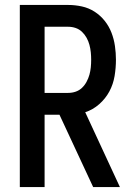

<svg xmlns="http://www.w3.org/2000/svg" viewBox="-20 -755 540 775"><path d="M356 0 220 -292H160V0H60V-735H255Q283 -735 310.5 -729Q338 -723 361.5 -708Q385 -693 402.5 -671Q420 -649 430 -623Q440 -597 444 -569Q448 -541 448 -514Q448 -481 442.5 -448Q437 -415 421.5 -386Q406 -357 380.5 -334.5Q355 -312 324 -302L464 0ZM160 -380H255Q271 -380 285.5 -385Q300 -390 311 -400.5Q322 -411 329.5 -425Q337 -439 341 -453.5Q345 -468 346.5 -483Q348 -498 348 -514Q348 -529 346.5 -544Q345 -559 341 -574Q337 -589 329.5 -602.5Q322 -616 311 -626.5Q300 -637 285.5 -642Q271 -647 255 -647H160Z"/></svg>

Font: Iosevka Semibold
Style: Regular
Weight: 600
Monospace: yes
Designer: Belleve Invis
Foundry: Belleve Invis
Version: Version 33.2.3; ttfautohint (v1.8.4)